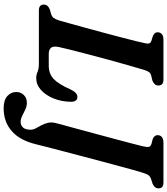

<svg xmlns="http://www.w3.org/2000/svg" viewBox="50 -790 938 1079"><g transform="rotate(90 519.5 -251.0)"><path d="M338 0H40.5Q20.5 0 13 -8.2Q5.5 -16.5 6.5 -29Q6.5 -41 14.5 -49.2Q22.5 -57.5 35.5 -62L58.5 -68.5Q74 -73 81.5 -83.2Q89 -93.5 96 -115.5Q102 -137 112.8 -175.5Q123.5 -214 136.8 -262.5Q150 -311 164 -362.5Q178 -414 190.2 -461.8Q202.5 -509.5 211.8 -546.2Q221 -583 224.5 -602Q229.5 -625.5 211 -632L185 -640Q174.5 -644 168.2 -650.5Q162 -657 162 -667.5Q162 -682 172.2 -691Q182.5 -700 202 -700H427Q447 -700 454 -692Q461 -684 461 -671.5Q461 -659 452.8 -650.5Q444.5 -642 433.5 -638L405 -631Q393 -628 386.2 -619.5Q379.5 -611 373.5 -592Q363 -557 347.8 -504Q332.5 -451 316.2 -391Q300 -331 285 -274Q270 -217 259.2 -173.5Q248.5 -130 244.5 -111Q238.5 -80.5 249.2 -68Q260 -55.5 283.5 -55.5H349Q395 -55.5 424.2 -83Q453.5 -110.5 484 -179.5Q502 -216.5 524.5 -216.5Q553 -216.5 552.5 -179Q551.5 -126 533.5 -82Q515.5 -38 485.8 -11.5Q456 15 419.5 15Q400 15 384.2 7.5Q368.5 0 338 0ZM946 -567Q941.5 -552.5 930.8 -513Q920 -473.5 905.2 -418.5Q890.5 -363.5 874 -301.5Q857.5 -239.5 841.5 -178.5Q825.5 -117.5 812.2 -66.2Q799 -15 791 17Q769 107.5 716.8 152.8Q664.5 198 589.5 198Q543 198 520.2 177.2Q497.5 156.5 497.5 127Q497.5 102.5 514 85Q530.5 67.5 559.5 67.5Q577.5 67.5 596 76.2Q614.5 85 632 93.8Q649.5 102.5 665.5 102.5Q684.5 102.5 697 89.2Q709.5 76 709.5 46Q709.5 32 701.5 17.2Q693.5 2.5 684.2 -14.8Q675 -32 670.5 -52.5Q666 -73 673 -98.5Q675.5 -109 685 -143.5Q694.5 -178 707.8 -227.2Q721 -276.5 735.8 -331Q750.5 -385.5 764.2 -436.8Q778 -488 788 -526.8Q798 -565.5 802 -582Q808.5 -609 805.8 -618.5Q803 -628 788 -633L762.5 -639.5Q740 -648.5 740 -667Q740 -682 750.5 -691Q761 -700 782 -700H1005Q1025 -700 1032 -692.2Q1039 -684.5 1039 -672.5Q1039 -659.5 1031 -651.2Q1023 -643 1012 -638.5L988 -631Q972 -625.5 964.5 -615Q957 -604.5 946 -567Z"/></g></svg>

Font: Fraunces 9pt Soft SemiBold
Style: Italic
Weight: 600
Italic angle: -16°
Version: Version 1.000;[b76b70a41]